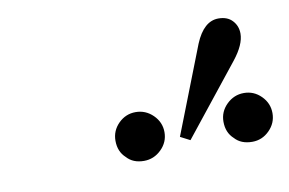

<svg xmlns="http://www.w3.org/2000/svg" viewBox="-41 -825 558 371"><g transform="rotate(-10 238.0 -639.0)"><path d="M394 -529.8Q379.9 -542.5 379.9 -564Q379.9 -583.5 394.3 -597.7Q408.7 -611.8 428.2 -611.8Q447.8 -611.8 461.9 -597.7Q476.1 -583.5 476.1 -564Q476.1 -544.4 461.9 -530.3Q447.8 -516.1 428.2 -516.1Q406.2 -516.1 394 -529.8ZM182.1 -529.8Q168 -542.5 168 -564Q168 -583.5 182.1 -597.7Q196.3 -611.8 215.8 -611.8Q235.4 -611.8 249.8 -597.7Q264.2 -583.5 264.2 -564Q264.2 -544.4 249.8 -530.3Q235.4 -516.1 215.8 -516.1Q194.3 -516.1 182.1 -529.8ZM311 -540 292 -549.8 358.9 -721.2Q376 -762.2 404.8 -762.2Q422.4 -762.2 432.1 -751.7Q441.9 -741.2 441.9 -726.1Q441.9 -704.6 419.9 -676.8Z"/></g></svg>

Font: Flanker Steampunk
Style: Italic
Weight: 400
Italic angle: -12°
Designer: Alexey Kryukov, Leonardo Di Lena
Foundry: Alexey Kryukov, Leonardo Di Lena
Version: 1.210